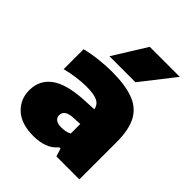

<svg xmlns="http://www.w3.org/2000/svg" viewBox="-226 -939 1081 1081"><g transform="rotate(45 315.0 -398.5)"><path d="M226 11Q127.5 11 76.5 -36.5Q25.5 -84 25.5 -155.5Q25.5 -236 87.8 -282Q150 -328 288 -335L361 -338.5Q355 -370.5 327.5 -384.2Q300 -398 239 -398Q205 -398 161.2 -392.2Q117.5 -386.5 79 -376V-535Q126.5 -547 180.8 -553Q235 -559 280 -559Q386.5 -559 452.8 -534.5Q519 -510 549.8 -452.5Q580.5 -395 580.5 -296V0H397.5L382.5 -48H373Q347 -16 308.8 -2.5Q270.5 11 226 11ZM244 -175Q244 -156.5 258.2 -145.5Q272.5 -134.5 301 -134.5Q315.5 -134.5 332 -137.2Q348.5 -140 363.5 -148V-224L311 -221.5Q274.5 -219 259.2 -207Q244 -195 244 -175ZM210 -610 333 -808H572L417 -610Z"/></g></svg>

Font: Encode Sans SmExp Black
Style: Regular
Weight: 900
Width: 6
Designer: Multiple Designers
Foundry: Impallari Type
Version: Version 3.002; ttfautohint (v1.8.3) -l 8 -r 50 -G 200 -x 14 